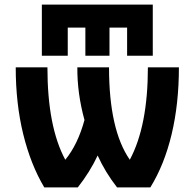

<svg xmlns="http://www.w3.org/2000/svg" viewBox="-20 -818 849 840"><path d="M276.4 -697.3V-574.2H163.1V-797.9H648.4V-574.2H536.1V-697.3H459V-574.2H353.5V-697.3ZM265.6 -119.1Q320.3 -185.5 349.6 -293Q317.4 -410.2 318.4 -523.4H457Q457 -250 547.9 -119.1Q627 -266.6 627 -523.4H762.7Q762.7 -364.3 731 -231Q699.2 -97.7 637.7 2H492.2Q440.4 -64.5 407.2 -137.7Q374 -66.4 320.3 2H173.8Q114.3 -97.7 81.5 -231.4Q48.8 -365.2 48.8 -523.4H187.5Q187.5 -263.7 265.6 -119.1Z"/></svg>

Font: Gen Shin Gothic Bold
Style: Bold
Weight: 700
Designer: [Source Han Sans]
Ryoko NISHIZUKA  (kana & ideographs); Paul D. Hunt (Latin, Greek & Cyrillic); Wenlong ZHANG  (bopomofo
Version: Version 1.002.20150607